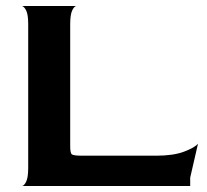

<svg xmlns="http://www.w3.org/2000/svg" viewBox="-20 -620 690 640"><path d="M53 0Q60 0 67 -14Q74 -28 74 -60V-540Q74 -572 67 -585.5Q60 -599 53 -600H235Q228 -600 221 -586Q214 -572 214 -539V-132Q214 -110 219.5 -105.5Q225 -101 255 -101H500Q558 -101 593.5 -114.5Q629 -128 640 -141L614 -28V0Z"/></svg>

Font: Red Rose SemiBold
Style: Regular
Weight: 600
Designer: Jaikishan Patel
Version: Version 2.000